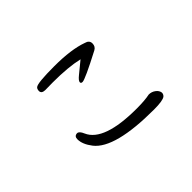

<svg xmlns="http://www.w3.org/2000/svg" viewBox="-109 -939 1218 1218"><g transform="rotate(-45 500.0 -330.0)"><path d="M700.2 -8.8Q351.1 -8.8 262.2 -122.1Q222.2 -173.8 222.2 -219.2Q222.2 -247.1 248 -248Q266.1 -248 280.8 -212.9Q334 -90.8 627 -90.8Q700.2 -90.8 743.2 -100.1Q768.1 -100.1 788.1 -85.4Q808.1 -70.8 811 -49.8Q811 -35.2 799.8 -24.9Q779.8 -8.8 700.2 -8.8ZM502.9 -453.1Q488.8 -453.1 488.8 -463.9Q488.8 -477.1 517.1 -500Q584 -554.2 595.2 -564Q505.9 -585 366.2 -585Q318.8 -585 300.8 -584Q266.1 -584 266.1 -608.9Q267.1 -627 275.9 -633.8Q293.9 -650.9 446.8 -650.9Q598.1 -650.9 688 -618.2Q720.2 -609.9 720.2 -582Q720.2 -554.2 696.8 -542Q526.9 -453.1 502.9 -453.1Z"/></g></svg>

Font: LXGW WenKai Screen
Style: Regular
Weight: 400
Designer: LXGW / Fontworks Inc.
Foundry: LXGW / Fontworks Inc.
Version: Version 1.510;January 18,2025